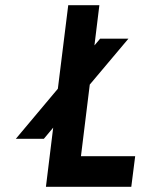

<svg xmlns="http://www.w3.org/2000/svg" viewBox="-20 -720 601 740"><path d="M486 0H157L185 -228L149 -185H41L203 -378L243 -700H363L344 -545L366 -571H475L326 -394L292 -118H501Z"/></svg>

Font: Kulim Park
Style: Bold Italic
Weight: 700
Italic angle: -8°
Designer: Noponies / Dale Sattler
Foundry: Noponies
Version: Version 1.000; ttfautohint (v1.8.3)